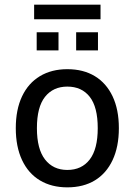

<svg xmlns="http://www.w3.org/2000/svg" viewBox="-20 -798 581 827"><path d="M270 9Q202 9 152 -21Q102 -51 75 -108.5Q48 -166 48 -246Q48 -326 75 -383Q102 -440 152 -470Q202 -500 270 -500Q339 -500 388.5 -470Q438 -440 465 -383Q492 -326 492 -246Q492 -166 465 -108.5Q438 -51 388.5 -21Q339 9 270 9ZM270 -66Q332 -66 366.5 -111Q401 -156 401 -246Q401 -337 366.5 -381Q332 -425 270 -425Q209 -425 174 -381Q139 -337 139 -246Q139 -156 174 -111Q209 -66 270 -66ZM127 -715V-778H413V-715ZM138 -581V-659H232V-581ZM308 -581V-659H402V-581Z"/></svg>

Font: Nunito Sans 10pt SemiCondensed Medium
Style: Regular
Weight: 500
Width: 4
Designer: Vernon Adams
Foundry: Vernon Adams
Version: Version 3.101;gftools[0.9.27]